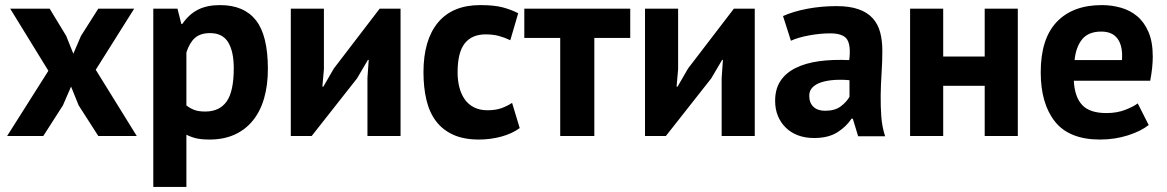

<svg xmlns="http://www.w3.org/2000/svg" viewBox="-20 -534 4582 754"><path d="M170 -256 20 -500H175L240 -393L268 -323L298 -393L366 -500H507L356 -260L517 0H366L289 -120L259 -194L227 -120L150 0H8Z M582 -500H677L692 -440H696Q722 -478 757.5 -496Q793 -514 844 -514Q938 -514 985 -454.5Q1032 -395 1032 -263Q1032 -199 1017 -147.5Q1002 -96 972.5 -60Q943 -24 900.5 -5Q858 14 803 14Q772 14 752 9.5Q732 5 712 -5V200H582ZM805 -404Q767 -404 745.5 -385Q724 -366 712 -328V-120Q726 -109 742.5 -102.5Q759 -96 786 -96Q842 -96 870 -135.5Q898 -175 898 -266Q898 -332 876 -368Q854 -404 805 -404Z M1423 -228 1428 -299H1425L1382 -226L1204 0H1122V-500H1252V-262L1246 -194H1250L1291 -265L1471 -500H1553V0H1423Z M2021 -31Q1991 -9 1948.5 2.5Q1906 14 1861 14Q1801 14 1759.5 -5Q1718 -24 1692 -58.5Q1666 -93 1654.5 -142Q1643 -191 1643 -250Q1643 -377 1700 -445.5Q1757 -514 1866 -514Q1921 -514 1954.5 -505Q1988 -496 2015 -482L1984 -376Q1961 -387 1938.5 -393Q1916 -399 1887 -399Q1833 -399 1805 -363.5Q1777 -328 1777 -250Q1777 -218 1784 -191Q1791 -164 1805 -144Q1819 -124 1841.5 -112.5Q1864 -101 1894 -101Q1927 -101 1950 -109.5Q1973 -118 1991 -130Z M2455 -385H2314V0H2180V-385H2039V-500H2455Z M2814 -228 2819 -299H2816L2773 -226L2595 0H2513V-500H2643V-262L2637 -194H2641L2682 -265L2862 -500H2944V0H2814Z M3055 -471Q3095 -489 3150 -499.5Q3205 -510 3265 -510Q3317 -510 3352 -497.5Q3387 -485 3407.5 -462Q3428 -439 3436.5 -407Q3445 -375 3445 -335Q3445 -291 3442 -246.5Q3439 -202 3438.5 -159Q3438 -116 3441 -75.5Q3444 -35 3456 1H3350L3329 -68H3324Q3304 -37 3268.5 -14.5Q3233 8 3177 8Q3142 8 3114 -2.5Q3086 -13 3066 -32.5Q3046 -52 3035 -78.5Q3024 -105 3024 -138Q3024 -184 3044.5 -215.5Q3065 -247 3103.5 -266.5Q3142 -286 3195.5 -293.5Q3249 -301 3315 -298Q3322 -354 3307 -378.5Q3292 -403 3240 -403Q3201 -403 3157.5 -395Q3114 -387 3086 -374ZM3220 -99Q3259 -99 3282 -116.5Q3305 -134 3316 -154V-219Q3285 -222 3256.5 -220Q3228 -218 3206 -211Q3184 -204 3171 -191Q3158 -178 3158 -158Q3158 -130 3174.5 -114.5Q3191 -99 3220 -99Z M3847 -197H3684V0H3554V-500H3684V-312H3847V-500H3977V0H3847Z M4491 -43Q4461 -19 4409.5 -2.5Q4358 14 4300 14Q4179 14 4123 -56.5Q4067 -127 4067 -250Q4067 -382 4130 -448Q4193 -514 4307 -514Q4345 -514 4381 -504Q4417 -494 4445 -471Q4473 -448 4490 -409Q4507 -370 4507 -312Q4507 -291 4504.5 -267Q4502 -243 4497 -217H4197Q4200 -154 4229.5 -122Q4259 -90 4325 -90Q4366 -90 4398.5 -102.5Q4431 -115 4448 -128ZM4305 -410Q4254 -410 4229.5 -379.5Q4205 -349 4200 -298H4386Q4390 -352 4369.5 -381Q4349 -410 4305 -410Z"/></svg>

Font: PTSans
Style: Bold
Weight: 700
Designer: A.Korolkova, O.Umpeleva, V.Yefimov
Foundry: ParaType Ltd
Version: Version 2.003W OFL